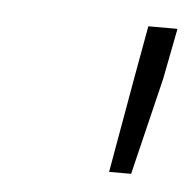

<svg xmlns="http://www.w3.org/2000/svg" viewBox="-30 -703 274 269"><g transform="rotate(5 106.5 -568.0)"><path d="M132 -464 156 -600 169 -672H210L196 -600L163 -464Z"/></g></svg>

Font: Source Sans 3 Light
Style: Italic
Weight: 300
Italic angle: -11°
Designer: Paul D. Hunt
Foundry: Adobe
Version: Version 3.046;hotconv 1.0.118;makeotfexe 2.5.65603